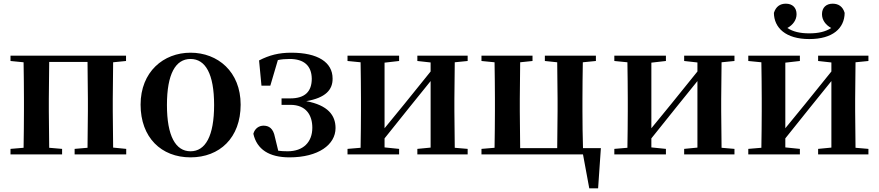

<svg xmlns="http://www.w3.org/2000/svg" viewBox="-20 -838 4771 1042"><path d="M37 -507 108 -500C109 -442 110 -357 110 -301V-235C110 -179 109 -94 108 -36L37 -30V0H317V-30L247 -36L245 -235V-301L247 -502H455L457 -301V-235L455 -36L385 -30V0H665V-30L594 -37L592 -235V-301L594 -500L664 -507V-536H37Z M1014 16C1172 16 1286 -90 1286 -270C1286 -449 1162 -552 1014 -552C867 -552 743 -448 743 -270C743 -92 855 16 1014 16ZM1014 -17C933 -17 886 -100 886 -268C886 -437 933 -518 1014 -518C1095 -518 1142 -437 1142 -268C1142 -100 1095 -17 1014 -17Z M1551 16C1708 16 1801 -53 1801 -143C1801 -212 1760 -267 1642 -289C1747 -307 1786 -351 1785 -412C1785 -500 1705 -552 1561 -552C1494 -552 1442 -539 1386 -510L1399 -373H1447L1488 -512C1507 -516 1528 -518 1552 -518C1629 -518 1671 -482 1672 -411C1672 -342 1636 -304 1555 -304H1508V-269H1556C1642 -269 1675 -212 1675 -145C1675 -66 1625 -17 1541 -17C1521 -17 1505 -18 1490 -20L1472 -94C1463 -142 1439 -156 1410 -156C1387 -156 1363 -142 1355 -112C1374 -27 1441 16 1551 16Z M2245 -507 2317 -499V-450L2175 -274L2067 -142V-498L2146 -507V-536H1866V-507L1937 -500C1938 -442 1939 -357 1939 -301V-235C1939 -179 1938 -94 1937 -36L1866 -30V0H2146V-30L2067 -38V-87L2204 -258L2317 -398V-37L2245 -30V0H2518V-30L2448 -36L2446 -235V-301L2448 -500L2518 -507V-536H2245Z M2593 0H3144L3178 184H3226L3241 -34H3144C3142 -91 3141 -178 3141 -235V-301C3141 -356 3142 -442 3143 -500L3214 -507V-536H2937V-507L3004 -500L3006 -301V-235L3004 -34H2803L2801 -235V-301L2803 -500L2870 -507V-536H2593V-507L2664 -500C2665 -442 2666 -357 2666 -301V-235C2666 -179 2665 -94 2664 -36L2593 -30Z M3693 -507 3765 -499V-450L3623 -274L3515 -142V-498L3594 -507V-536H3314V-507L3385 -500C3386 -442 3387 -357 3387 -301V-235C3387 -179 3386 -94 3385 -36L3314 -30V0H3594V-30L3515 -38V-87L3652 -258L3765 -398V-37L3693 -30V0H3966V-30L3896 -36L3894 -235V-301L3896 -500L3966 -507V-536H3693Z M4372 -626C4500 -626 4563 -685 4564 -768C4554 -803 4530 -818 4499 -818C4464 -818 4441 -797 4441 -761C4441 -730 4460 -703 4491 -686C4460 -666 4422 -657 4372 -657C4322 -657 4284 -666 4253 -686C4284 -703 4303 -730 4303 -761C4303 -797 4280 -818 4245 -818C4214 -818 4191 -803 4180 -768C4181 -687 4244 -626 4372 -626ZM4420 -507 4492 -499V-450L4350 -274L4242 -142V-498L4321 -507V-536H4041V-507L4112 -500C4113 -442 4114 -357 4114 -301V-235C4114 -179 4113 -94 4112 -36L4041 -30V0H4321V-30L4242 -38V-87L4379 -258L4492 -398V-37L4420 -30V0H4693V-30L4623 -36L4621 -235V-301L4623 -500L4693 -507V-536H4420Z"/></svg>

Font: Noto Serif JP
Style: Bold
Weight: 700
Designer: Ryoko NISHIZUKA 西塚涼子 (kana & ideographs); Frank Grießhammer (Latin, Greek & Cyrillic); Wenlong ZHANG 张文龙 (bopomofo); San
Foundry: Adobe
Version: Version 2.001;hotconv 1.1.0;makeotfexe 2.6.0